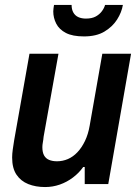

<svg xmlns="http://www.w3.org/2000/svg" viewBox="-20 -743 562 775"><path d="M162 12Q124 12 94 0Q64 -12 46.5 -38Q29 -64 29 -107Q29 -122 31.5 -139.5Q34 -157 37 -176L99 -526H216L156 -191Q155 -179 153 -168.5Q151 -158 151 -149Q151 -128 158 -115.5Q165 -103 178.5 -97.5Q192 -92 210 -92Q233 -92 254 -101Q275 -110 292.5 -128.5Q310 -147 323 -174Q336 -201 342 -236L393 -526H509L417 0H322V-69H316Q299 -45 274.5 -26.5Q250 -8 221.5 2Q193 12 162 12ZM319 -596Q273 -596 246 -610Q219 -624 207 -647.5Q195 -671 195 -697Q195 -703 196 -709.5Q197 -716 198 -723H269Q269 -705 276 -692.5Q283 -680 296 -674Q309 -668 327 -668Q351 -668 366.5 -676.5Q382 -685 391.5 -698Q401 -711 404 -723H476Q471 -693 452.5 -664Q434 -635 401.5 -615.5Q369 -596 319 -596Z"/></svg>

Font: Archivo SemiCondensed SemiBold
Style: Italic
Weight: 600
Width: 4
Italic angle: -10°
Designer: Hector Gatti
Foundry: Omnibus-Type
Version: Version 2.001